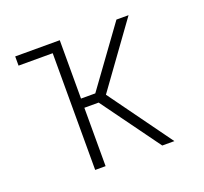

<svg xmlns="http://www.w3.org/2000/svg" viewBox="-96 -633 793 745"><g transform="rotate(-20 300.0 -260.0)"><path d="M454 0 279 -241H220V0H177V-482H36V-520H220V-279H279L454 -520H504L316 -260L504 0Z"/></g></svg>

Font: Iosevka Aile Extralight
Style: Regular
Weight: 200
Designer: Belleve Invis
Foundry: Belleve Invis
Version: Version 31.1.0; ttfautohint (v1.8.4)